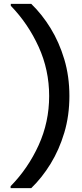

<svg xmlns="http://www.w3.org/2000/svg" viewBox="-20 -831 426 996"><path d="M142 145Q198 91 242.5 18.5Q287 -54 313.5 -142.5Q340 -231 340 -333Q340 -435 313.5 -523.5Q287 -612 242.5 -684.5Q198 -757 142 -811H36V-801Q126 -708 180.5 -588Q235 -468 235 -333Q235 -198 180.5 -78Q126 42 35 135V145Z"/></svg>

Font: DeepMind Sans Medium
Style: Regular
Weight: 500
Designer: Jonny Pinhorn / Modifications: Colophon Foundry
Foundry: Colophon Foundry
Version: Version 1.002; ttfautohint (v1.8.2)